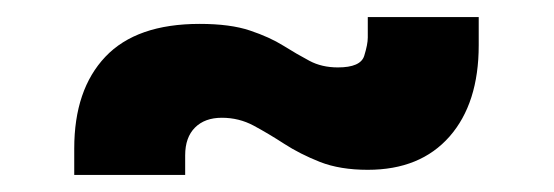

<svg xmlns="http://www.w3.org/2000/svg" viewBox="-20 -384 649 225"><path d="M67 -179V-210Q67 -279 103.5 -317.5Q140 -356 214 -356Q250 -356 273 -348.2Q296 -340.5 312 -330.5Q328 -320.5 342.5 -312.8Q357 -305 376 -305Q402.5 -305 406.8 -318.5Q411 -332 411 -340V-364H541V-331Q541 -263 506.8 -224Q472.5 -185 411 -185Q378.5 -185 355 -194.2Q331.5 -203.5 313 -215.5Q294.5 -227.5 277.2 -236.8Q260 -246 240 -246Q220 -246 208.5 -234.5Q197 -223 197 -202V-179Z"/></svg>

Font: Mohave Light
Style: Bold
Weight: 700
Version: Version 2.003